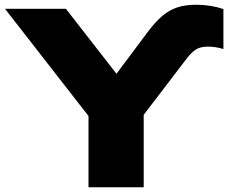

<svg xmlns="http://www.w3.org/2000/svg" viewBox="-20 -787 983 807"><path d="M352 0V-368H584V0ZM541 -248H392L1 -750H257L517 -416H424L602 -654Q633 -695 661.5 -719.5Q690 -744 724 -755.5Q758 -767 804 -767Q836 -767 864 -762.5Q892 -758 919 -749V-581Q902 -586 886.5 -588.5Q871 -591 853 -591Q821 -591 802 -578Q783 -565 764 -540Z"/></svg>

Font: Unbounded ExtraBold
Style: Regular
Weight: 800
Designer: Luke Prowse, Jean-Baptiste Morizot, Fátima Lázaro, Florian Runge
Foundry: NaN
Version: Version 1.701;gftools[0.9.28.dev5+ged2979d]